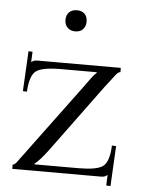

<svg xmlns="http://www.w3.org/2000/svg" viewBox="-52 -729 592 806"><g transform="rotate(5 244.0 -325.5)"><path d="M240 -687Q260 -687 272 -675.5Q284 -664 284 -643Q284 -623 272.5 -610.5Q261 -598 240 -598Q220 -598 207.5 -610Q195 -622 195 -643Q195 -663 207 -675Q219 -687 240 -687ZM27 0V-18Q29 -18 31.5 -19Q34 -20 37 -22.5Q40 -25 42.5 -28Q45 -31 49.5 -37.5Q54 -44 58.5 -50Q63 -56 71 -66.5Q79 -77 86 -87L295 -369Q302 -378 313.5 -394.5Q325 -411 332 -419Q339 -427 345 -432V-435H195Q117 -435 90.5 -416.5Q64 -398 60 -328L43 -329L52 -498L69 -497L67 -453Q76 -462 93 -462H444V-444Q436 -444 426 -432Q416 -420 382 -375L174 -92Q139 -45 118 -30V-27H302Q378 -27 404.5 -44.5Q431 -62 435 -127V-134L453 -133L444 36L426 35L428 -9H427Q418 0 401 0Z"/></g></svg>

Font: Foglihten068fMac
Style: Regular
Weight: 500
Designer: gluk (gluksza@wp.pl)
Foundry: gluk (gluksza@wp.pl)
Version: Version 0.68